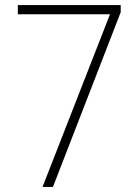

<svg xmlns="http://www.w3.org/2000/svg" viewBox="-20 -734 548 754"><path d="M147 0 412 -678H50V-714H454V-686L188 0Z"/></svg>

Font: Noto Sans Ethiopic SemiCondensed ExtraLight
Style: Regular
Weight: 200
Width: 4
Designer: Monotype Design Team
Foundry: Monotype Imaging Inc.
Version: Version 2.102; ttfautohint (v1.8.4.7-5d5b)